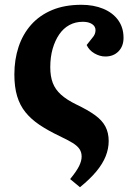

<svg xmlns="http://www.w3.org/2000/svg" viewBox="-20 -546 570 802"><path d="M314 236 273 202Q300 169 310.5 147.5Q321 126 321 108Q321 90 312 76.5Q303 63 282.5 50.5Q262 38 228 22Q180 -1 145 -24.5Q110 -48 86.5 -77Q63 -106 51.5 -144.5Q40 -183 40 -235Q40 -297 57.5 -350Q75 -403 110 -442.5Q145 -482 197.5 -504Q250 -526 320 -526Q371 -526 411 -509.5Q451 -493 473.5 -462Q496 -431 496 -388Q496 -353 475 -331.5Q454 -310 420 -310Q397 -310 374.5 -323Q352 -336 342 -358L365 -387Q373 -396 376 -404Q379 -412 379 -420Q379 -436 364.5 -445.5Q350 -455 326 -455Q295 -455 270 -441.5Q245 -428 227.5 -402.5Q210 -377 200 -342.5Q190 -308 190 -265Q190 -227 200.5 -199.5Q211 -172 235 -150.5Q259 -129 298 -110Q348 -86 377.5 -64.5Q407 -43 420.5 -17Q434 9 434 43Q434 75 421.5 106.5Q409 138 382.5 170Q356 202 314 236Z"/></svg>

Font: Literata
Style: Bold Italic
Weight: 700
Italic angle: -2°
Designer: Latin by Veronika Burian and Jose Scaglione. Greek by Irene Vlachou. Cyrillic by Vera Evstafieva
Foundry: TypeTogether
Version: Version 3.103;gftools[0.9.29]